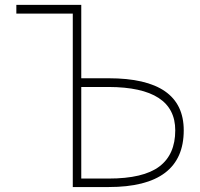

<svg xmlns="http://www.w3.org/2000/svg" viewBox="-20 -752 808 774"><path d="M307.6 -401.4V-32.2H418Q557.6 -32.2 622.1 -80.6Q686.5 -128.9 686.5 -226.6Q686.5 -400.4 418 -401.4ZM273.4 2V-697.3H45.9V-732.4H307.6V-436.5H418Q720.7 -436.5 720.7 -226.6Q720.7 2 418 2Z"/></svg>

Font: Gen Shin Gothic ExtraLight
Style: Regular
Weight: 100
Designer: [Source Han Sans]
Ryoko NISHIZUKA  (kana & ideographs); Paul D. Hunt (Latin, Greek & Cyrillic); Wenlong ZHANG  (bopomofo
Version: Version 1.002.20150607